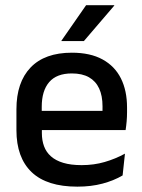

<svg xmlns="http://www.w3.org/2000/svg" viewBox="-20 -704 546 736"><path d="M276.5 11.5Q159.5 11.5 101.2 -44.2Q43 -100 43 -205V-285Q43 -388.5 97.2 -445.2Q151.5 -502 255.5 -502Q326 -502 373 -476.2Q420 -450.5 443.5 -403.5Q467 -356.5 467 -292V-273.5Q467 -256.5 465.5 -239Q464 -221.5 461.5 -205.5H371.5Q372.5 -231.5 372.8 -254.5Q373 -277.5 373 -296.5Q373 -337 360 -365Q347 -393 321 -407.8Q295 -422.5 255.5 -422.5Q197 -422.5 168.5 -389.2Q140 -356 140 -294.5V-248.5L140.5 -237V-193.5Q140.5 -166 148.8 -143.5Q157 -121 175.2 -104.8Q193.5 -88.5 222.5 -79.8Q251.5 -71 293 -71Q340 -71 381.2 -83Q422.5 -95 459 -115L450 -31.5Q417 -12 373.2 -0.2Q329.5 11.5 276.5 11.5ZM95 -205.5V-279H441.5V-205.5ZM310 -684H418V-682.5L301.5 -546.5H215.5V-548Z"/></svg>

Font: Anek Gujarati Medium
Style: Regular
Weight: 500
Designer: Mrunmayee Ghaisas (Gujarati), Yesha Goshar (Latin)
Foundry: Ek Type
Version: Version 1.003